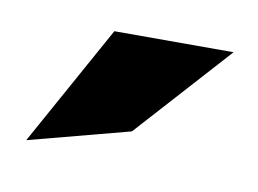

<svg xmlns="http://www.w3.org/2000/svg" viewBox="-35 -797 334 249"><g transform="rotate(10 132.0 -672.5)"><path d="M144 -628 256 -752H99L11 -593Z"/></g></svg>

Font: Charger Pro
Style: BlkNar
Weight: 900
Designer: Jasper
Foundry: Cannot Into Space Fonts
Version: Version 1.09